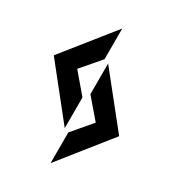

<svg xmlns="http://www.w3.org/2000/svg" viewBox="-207 -977 992 1100"><g transform="rotate(30 289.0 -427.5)"><path d="M566 -321 303 -650V-447L411 -321L303 -194V9ZM273 -408 165 -535 273 -661V-864L10 -535L273 -205Z"/></g></svg>

Font: Ny Stormning
Style: Hf
Weight: 700
Designer: Robert Jablonski, Mew Too
Foundry: Cannot Into Space Fonts
Version: Version 0.90